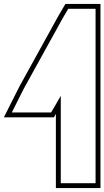

<svg xmlns="http://www.w3.org/2000/svg" viewBox="-173 -869 533 980"><path d="M115.4 -342 87.8 -295H-112.7L-50.7 -418L147.6 -777L175.2 -824H314.8V-739V-19V66H137.2V-19V-380ZM112.2 -287.3V91H339.8V-849H160.9L125.9 -789.4L-72.8 -429.7L-153.3 -270H102.1Z"/></svg>

Font: Nordica Plus
Style: NordicaClassicBkExtOl
Weight: 900
Version: Version 1.01